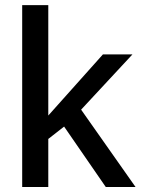

<svg xmlns="http://www.w3.org/2000/svg" viewBox="-20 -745 560 765"><path d="M172.4 -191.4V0H68.4V-724.6H172.4V-284.7L390.1 -528.3H507.8L303.2 -308.1L520 0H401.4L235.4 -240.7Z"/></svg>

Font: Arimo Medium
Style: Regular
Weight: 500
Designer: Steve Matteson
Foundry: Monotype Imaging Inc.
Version: Version 1.33